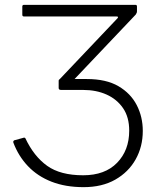

<svg xmlns="http://www.w3.org/2000/svg" viewBox="-20 -762 644 792"><path d="M325 10Q250 10 192.5 -12.5Q135 -35 95.5 -76.5Q56 -118 35 -174Q34 -178 35.5 -180Q37 -182 38 -183L78 -194Q83 -195 85 -191Q120 -117 174.5 -78Q229 -39 323 -39Q413 -39 463 -90.5Q513 -142 513 -223Q513 -279 487.5 -316Q462 -353 419.5 -372Q377 -391 323 -391H232Q222 -391 222 -399V-429Q222 -436 232 -436H338Q418 -436 468.5 -406.5Q519 -377 544 -328.5Q569 -280 569 -222Q569 -157 539.5 -104.5Q510 -52 455.5 -21Q401 10 325 10ZM280 -428 224 -433 465 -687Q468 -691 466.5 -692.5Q465 -694 461 -694H80Q75 -694 73.5 -696Q72 -698 72 -702V-735Q72 -742 79 -742H539Q545 -742 545 -735V-716Q545 -712 544 -709.5Q543 -707 540 -702Z"/></svg>

Font: Libre Franklin ExtraLight
Style: Regular
Weight: 250
Designer: Pablo Impallari, Rodrigo Fuenzalida, Nhung Nguyen
Foundry: Impallari Type
Version: Version 3.000